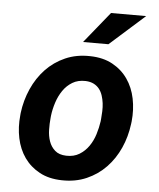

<svg xmlns="http://www.w3.org/2000/svg" viewBox="-53 -779 693 835"><g transform="rotate(5 293.5 -361.5)"><path d="M44.4 -265.6Q51.3 -321.3 73.5 -371.3Q95.7 -421.4 131.3 -459Q167 -496.6 215.6 -518.1Q264.2 -539.6 323.7 -538.1Q380.9 -537.1 421.9 -514.6Q462.9 -492.2 488.5 -455.3Q514.2 -418.5 523.9 -370.6Q533.7 -322.8 528.3 -270.5L526.9 -259.8Q520 -204.1 497.8 -154.5Q475.6 -105 439.9 -67.9Q404.3 -30.8 355.7 -9.5Q307.1 11.7 248 10.3Q191.4 9.3 150.4 -12.9Q109.4 -35.2 83.7 -71.5Q58.1 -107.9 48.1 -155.5Q38.1 -203.1 43.5 -255.4ZM175.8 -255.4Q173.3 -231 173.8 -203.9Q174.3 -176.8 182.4 -153.6Q190.4 -130.4 208.3 -114.5Q226.1 -98.6 257.8 -97.7Q291 -96.7 315.2 -111.6Q339.4 -126.5 355.7 -150.1Q372.1 -173.8 381.1 -202.9Q390.1 -231.9 394 -259.8L395 -270Q396.5 -286.1 397.2 -304Q397.9 -321.8 395.8 -339.1Q393.6 -356.4 388.4 -372.3Q383.3 -388.2 373.8 -400.4Q364.3 -412.6 349.6 -420.2Q335 -427.7 314 -428.7Q280.3 -429.7 256.1 -415Q231.9 -400.4 215.6 -376.5Q199.2 -352.5 189.7 -323.2Q180.2 -293.9 176.8 -265.6ZM397.9 -732.9H551.3L398.4 -596.7H287.6Z"/></g></svg>

Font: Roboto Mono
Style: Bold Italic
Weight: 700
Designer: Google
Version: Version 2.000985; 2015; ttfautohint (v1.3)